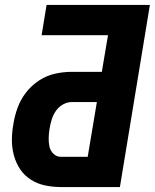

<svg xmlns="http://www.w3.org/2000/svg" viewBox="-20 -755 625 775"><path d="M226 0H464L585 -735H168L148 -613H416L391 -465H270Q236 -465 202 -457.5Q168 -450 137.5 -430Q107 -410 85 -381.5Q63 -353 51 -320Q39 -287 34 -254Q28 -222 28 -189.5Q28 -157 36.5 -126.5Q45 -96 62 -71Q79 -46 105 -29.5Q131 -13 162 -6.5Q193 0 226 0ZM226 -122Q208 -122 195.5 -134.5Q183 -147 179.5 -164Q176 -181 176.5 -199Q177 -217 180 -235Q183 -254 188.5 -272Q194 -290 205 -306.5Q216 -323 233.5 -333Q251 -343 269 -343H371L334 -122Z"/></svg>

Font: Iosevka Sparkle Heavy
Style: Italic
Weight: 900
Italic angle: -9°
Designer: Belleve Invis
Foundry: Belleve Invis
Version: Version 4.5.0; ttfautohint (v1.8.3)